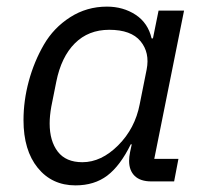

<svg xmlns="http://www.w3.org/2000/svg" viewBox="-20 -548 623 580"><path d="M506 0H437Q404 0 387 -16.5Q370 -33 370 -62Q370 -74 373 -89L378 -112H375Q343 -47 304 -17.5Q265 12 208 12Q137 12 94 -41Q51 -94 51 -185Q51 -244 67 -303Q83 -362 112.5 -413Q142 -464 192 -496Q242 -528 303 -528Q352 -528 389.5 -503.5Q427 -479 438 -432H442L459 -516H536L446 -68H519ZM229 -58Q286 -58 337 -109Q388 -160 402 -233L423 -338Q433 -389 404.5 -423.5Q376 -458 310 -458Q247 -458 206 -417Q165 -376 150 -301L135 -226Q130 -198 130 -175Q130 -122 154.5 -90Q179 -58 229 -58Z"/></svg>

Font: Aneliza
Style: Italic
Weight: 400
Italic angle: -11.31°
Designer: Mike Abbink, Paul van der Laan, Pieter van Rosmalen
Foundry: Bold Monday
Version: Version 3.0